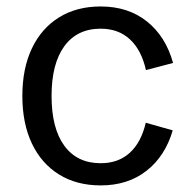

<svg xmlns="http://www.w3.org/2000/svg" viewBox="-20 -559 591 591"><path d="M290 11.7Q215.8 11.7 161.6 -22Q107.4 -55.7 78.1 -117.4Q48.8 -179.2 48.8 -263.7Q48.8 -348.1 78.1 -409.9Q107.4 -471.7 161.6 -505.4Q215.8 -539.1 290 -539.1Q374.5 -539.1 432.4 -492.9Q490.2 -446.8 512.7 -365.2L429.2 -343.3Q415.5 -404.8 380.1 -437.7Q344.7 -470.7 290 -470.7Q217.3 -470.7 178 -416.7Q138.7 -362.8 138.7 -263.7Q138.7 -164.1 178 -110.4Q217.3 -56.6 290 -56.6Q344.2 -56.6 379.4 -88.6Q414.6 -120.6 428.7 -181.2L511.7 -157.7Q488.3 -78.1 430.9 -33.2Q373.5 11.7 290 11.7Z"/></svg>

Font: Schibsted Grotesk
Style: Regular
Weight: 400
Designer: Bakken & Baeck AS, Henrik Kongsvoll
Foundry: Schibsted ASA
Version: Version 1.100; ttfautohint (v1.8.4.7-5d5b);gftools[0.9.25]